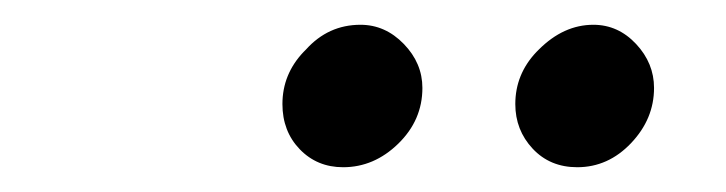

<svg xmlns="http://www.w3.org/2000/svg" viewBox="-20 -730 586 155"><path d="M257 -595Q236 -595 222 -609.5Q208 -624 208 -646Q208 -670 225 -688L227 -690Q245 -710 271 -710Q291 -710 306 -694.5Q321 -679 321 -659Q321 -633 301.5 -614Q282 -595 257 -595ZM446 -595Q424 -595 410 -610Q396 -625 396 -646Q396 -670 413 -688L415 -690Q435 -710 459 -710Q479 -710 493.5 -694.5Q508 -679 508 -659Q508 -634 489.5 -614.5Q471 -595 446 -595Z"/></svg>

Font: Rosa Sans
Style: Italic
Weight: 400
Italic angle: -12°
Designer: Pentagram / MCKL
Foundry: Pentagram / MCKL
Version: Version 1.005;September 16, 2019;FontCreator 11.5.0.2425 64-